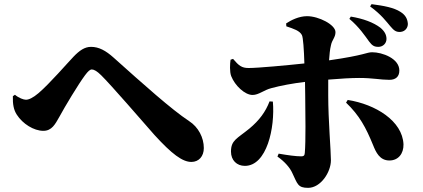

<svg xmlns="http://www.w3.org/2000/svg" viewBox="-20 -844 2040 926"><path d="M42 -380C41 -341 46 -314 61 -291C89 -247 143 -213 189 -213C230 -213 246 -245 266 -280C293 -330 358 -438 390 -481C405 -501 414 -509 423 -509C433 -509 448 -501 468 -481C515 -435 667 -259 725 -193C809 -101 860 -63 903 -63C939 -63 963 -90 963 -130C963 -180 937 -231 892 -260C807 -316 671 -438 528 -566C490 -600 457 -618 419 -618C388 -618 363 -600 335 -571C307 -542 219 -440 166 -395C139 -372 119 -363 105 -363C94 -363 71 -371 52 -387Z M1760 -644C1775 -624 1785 -618 1805 -618C1827 -618 1844 -635 1844 -656C1844 -676 1835 -693 1815 -710C1781 -736 1732 -754 1672 -764L1665 -753C1712 -714 1741 -670 1760 -644ZM1862 -718C1880 -697 1889 -689 1911 -690C1937 -692 1948 -714 1947 -730C1945 -754 1935 -772 1911 -787C1880 -807 1833 -816 1772 -824L1765 -813C1819 -774 1844 -739 1862 -718ZM1779 -145C1793 -110 1811 -70 1858 -70C1901 -70 1927 -103 1926 -148C1921 -261 1791 -341 1657 -362L1649 -349C1714 -287 1745 -228 1779 -145ZM1280 -355C1261 -305 1231 -264 1183 -224C1123 -175 1094 -168 1094 -113C1094 -71 1122 -44 1161 -44C1267 -44 1307 -228 1296 -354ZM1092 -556C1089 -537 1087 -498 1095 -477C1113 -431 1161 -386 1198 -386C1228 -386 1253 -410 1289 -419C1333 -431 1392 -442 1451 -449L1452 -383C1453 -298 1455 -161 1450 -106C1449 -93 1444 -90 1433 -90C1407 -90 1370 -95 1324 -103L1318 -89C1354 -64 1379 -34 1390 -9C1415 43 1416 62 1466 62C1527 62 1576 -14 1576 -71C1576 -117 1563 -265 1563 -383V-460C1622 -465 1675 -468 1712 -468C1779 -468 1815 -459 1858 -459C1888 -459 1906 -474 1906 -504C1906 -562 1824 -592 1775 -592C1747 -592 1742 -578 1567 -553C1569 -580 1571 -605 1576 -625C1581 -652 1598 -663 1598 -689C1598 -725 1517 -766 1461 -766C1422 -766 1384 -747 1360 -731L1361 -717C1397 -705 1425 -696 1436 -675C1442 -664 1446 -604 1448 -538C1363 -529 1225 -516 1179 -516C1146 -516 1132 -527 1104 -560Z"/></svg>

Font: Noto Serif CJK HK Black
Style: Regular
Weight: 900
Designer: Ryoko NISHIZUKA 西塚涼子 (kana & ideographs); Frank Grießhammer (Latin, Greek & Cyrillic); Wenlong ZHANG 张文龙 (bopomofo); San
Foundry: Adobe
Version: Version 2.001;hotconv 1.1.0;makeotfexe 2.6.0